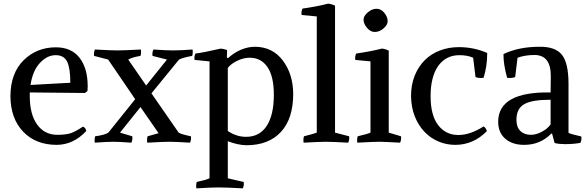

<svg xmlns="http://www.w3.org/2000/svg" viewBox="-20 -776 3213 1051"><path d="M143 -270V-250Q143 -150 183.5 -94Q224 -38 294 -38Q339 -38 366 -46.5Q393 -55 434 -83Q450 -76 452 -59Q383 16 291 17Q176 17 107 -55Q38 -127 37 -250Q38 -376 109.5 -446.5Q181 -517 286 -517Q371 -517 415.5 -459.5Q460 -402 460 -304Q460 -287 459 -278L445 -267ZM285 -474Q238 -474 198.5 -431.5Q159 -389 147 -311L365 -323Q365 -403 347.5 -438.5Q330 -474 285 -474Z M960 -450 809 -265 958 -50Q969 -44 979.5 -41Q990 -38 1002.5 -35Q1015 -32 1025 -30Q1028 -11 1020 5Q940 0 908 0Q878 0 786 5Q783 -14 788 -30L848 -47L749 -190L637 -50L704 -30Q707 -11 699 5Q629 0 601 0Q567 0 499 5Q496 -14 501 -30Q554 -37 573 -50L720 -233L572 -450L495 -470Q492 -489 500 -505Q590 -500 622 -500Q658 -500 751 -505Q754 -486 749 -470Q705 -463 682 -450L780 -308L894 -450L815 -470Q812 -489 820 -505Q890 -500 929 -500Q962 -500 1034 -505Q1037 -486 1032 -470Q982 -461 960 -450Z M1223 -502 1222 -462 1227 -457Q1298 -520 1377 -520Q1472 -519 1528 -445Q1584 -371 1585 -263Q1585 -126 1517.5 -53.5Q1450 19 1329 19Q1281 18 1227 -3V200L1314 220Q1317 239 1309 255Q1219 250 1177 250Q1138 250 1055 255Q1052 236 1057 220Q1105 210 1127 200V-440L1045 -448Q1042 -468 1050 -483Q1093 -488 1188 -510Q1204 -509 1223 -502ZM1227 -404V-59Q1274 -27 1327 -27Q1401 -27 1440 -87Q1479 -147 1479 -257Q1479 -358 1444 -409Q1409 -460 1347 -460Q1312 -460 1277 -442.5Q1242 -425 1227 -404Z M1814 -745V-50L1891 -30Q1894 -11 1886 5Q1796 0 1764 0Q1735 0 1642 5Q1639 -14 1644 -30Q1700 -44 1714 -50V-686L1631 -694Q1628 -714 1636 -729Q1719 -741 1776 -756Q1793 -755 1814 -745Z M1970 -669Q1970 -688 1993 -708Q2016 -728 2041 -728Q2066 -728 2084 -705.5Q2102 -683 2102 -660Q2102 -640 2079.5 -620.5Q2057 -601 2031 -601Q2008 -601 1989 -623.5Q1970 -646 1970 -669ZM2108 -499V-50L2175 -30Q2178 -11 2170 5Q2080 0 2058 0Q2028 0 1936 5Q1933 -14 1938 -30Q1994 -43 2008 -50V-440L1925 -448Q1922 -468 1930 -483Q2013 -495 2070 -510Q2087 -509 2108 -499Z M2583 -354 2570 -460Q2539 -474 2495 -474Q2456 -474 2426.5 -458Q2397 -442 2377 -412.5Q2357 -383 2347 -342Q2337 -301 2337 -250Q2337 -145 2378.5 -91Q2420 -37 2489 -37Q2554 -37 2627 -84Q2640 -77 2645 -58Q2571 17 2472 17Q2424 17 2380 -1.5Q2336 -20 2303 -55Q2270 -90 2250.5 -139Q2231 -188 2230 -250Q2230 -313 2250.5 -363Q2271 -413 2306 -447.5Q2341 -482 2389 -500Q2437 -518 2492 -518Q2574 -518 2647 -486Q2647 -413 2627 -350Q2623 -349 2611 -349Q2595 -349 2583 -354Z M2807 -120Q2807 -80 2828.5 -59Q2850 -38 2887 -38Q2915 -38 2946.5 -55Q2978 -72 2994 -95V-230Q2891 -230 2849 -205.5Q2807 -181 2807 -120ZM3092 -317V-49Q3107 -41 3162 -29Q3165 -10 3157 6Q3120 13 3073 13Q3040 13 3016 7L3002 -45H2998Q2938 17 2849 17Q2785 17 2746 -16.5Q2707 -50 2707 -110Q2708 -275 2994 -270L2995 -358Q2996 -474 2907 -475Q2854 -475 2813 -460L2800 -354Q2780 -347 2756 -350Q2735 -426 2736 -480Q2819 -520 2934 -520Q3020 -521 3056 -476Q3092 -431 3092 -317Z"/></svg>

Font: Alike
Style: Regular
Weight: 400
Designer: Cyreal (www.cyreal.org)
Foundry: Cyreal (www.cyreal.org)
Version: Version 1.212